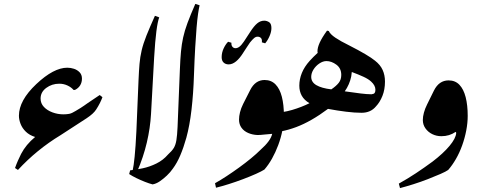

<svg xmlns="http://www.w3.org/2000/svg" viewBox="-20 -886 2491 984"><path d="M72 -15 57 -25Q64 -45 72 -63Q80 -81 88 -97Q113 -145 160 -184Q131 -193 112.5 -211Q94 -229 85.5 -251Q77 -273 77 -293Q77 -371 166 -455Q255 -539 325 -539Q342 -539 359 -533.5Q376 -528 388 -515.5Q400 -503 400 -483Q400 -464 391 -449Q382 -434 364 -425H357Q345 -439 325.5 -448Q306 -457 284 -457Q246 -457 217 -435.5Q188 -414 188 -381Q188 -356 205 -338Q222 -320 249 -310Q276 -300 305 -300Q321 -300 334.5 -302.5Q348 -305 367 -317Q384 -327 393.5 -333Q403 -339 411.5 -345Q420 -351 430 -358L491 -399L505 -388Q500 -374 492 -358Q484 -342 473 -325Q466 -314 454 -303Q442 -292 424 -280L290 -193Q229 -156 174.5 -111.5Q120 -67 72 -15Z M683 -7 660 -13Q665 -34 670 -83Q675 -132 679 -214L690 -476Q692 -523 695 -558.5Q698 -594 706 -628Q714 -662 730.5 -703.5Q747 -745 774 -805L796 -797Q788 -776 781.5 -726Q775 -676 770 -592L754 -302Q750 -230 732.5 -155.5Q715 -81 683 -7Z M762 59Q746 55 723 46Q700 37 678.5 26.5Q657 16 642 6L647 -13Q676 -16 711.5 -23.5Q747 -31 781.5 -48Q816 -65 841 -94Q861 -112 870.5 -127.5Q880 -143 884 -167.5Q888 -192 890 -235L902 -532Q904 -584 907.5 -621.5Q911 -659 918.5 -693.5Q926 -728 941 -768.5Q956 -809 981 -866L1003 -859Q999 -842 995 -814.5Q991 -787 987.5 -745.5Q984 -704 980.5 -644Q977 -584 974 -500Q971 -406 961.5 -324Q952 -242 935 -180Q921 -130 904 -90Q887 -50 866 -22Q853 -3 835 14Q817 31 798.5 43.5Q780 56 762 59Z M1152 -556Q1136 -556 1126 -565.5Q1116 -575 1116 -593Q1116 -616 1126 -637.5Q1136 -659 1149 -672L1166 -667Q1165 -654 1171 -646.5Q1177 -639 1187 -639Q1197 -639 1207 -646.5Q1217 -654 1230 -673L1262 -722Q1282 -753 1298.5 -766.5Q1315 -780 1334 -780Q1347 -780 1359 -772.5Q1371 -765 1371 -742Q1371 -723 1361.5 -701Q1352 -679 1339 -664L1322 -669Q1324 -684 1317.5 -691Q1311 -698 1300 -698Q1291 -698 1282.5 -691Q1274 -684 1261 -668Q1254 -657 1245 -644Q1236 -631 1228 -618Q1190 -556 1152 -556Z M1087 76 1082 53Q1109 38 1141 17Q1173 -4 1205.5 -27.5Q1238 -51 1266.5 -74.5Q1295 -98 1315 -118Q1341 -141 1356 -161.5Q1371 -182 1375 -200Q1357 -199 1335.5 -196.5Q1314 -194 1300 -194Q1274 -195 1252 -204.5Q1230 -214 1217.5 -231.5Q1205 -249 1205 -273Q1205 -290 1210 -310.5Q1215 -331 1226 -353L1262 -424Q1288 -476 1336 -476Q1370 -476 1392 -453.5Q1414 -431 1424.5 -390Q1435 -349 1435 -294Q1435 -258 1427.5 -219Q1420 -180 1406 -142.5Q1392 -105 1374 -73Q1356 -41 1335 -17Q1321 -8 1292 5Q1263 18 1226 32Q1189 46 1152.5 57.5Q1116 69 1087 76Z M1352 -206Q1341 -206 1332 -215.5Q1323 -225 1323 -245Q1323 -274 1341 -291Q1359 -308 1379 -308Q1428 -308 1477 -322.5Q1526 -337 1566 -357Q1539 -373 1526.5 -395.5Q1514 -418 1514 -447Q1514 -480 1527 -512Q1540 -544 1567 -574Q1576 -584 1586.5 -594.5Q1597 -605 1608 -615Q1608 -617 1607.5 -619Q1607 -621 1607 -623Q1607 -642 1618.5 -667.5Q1630 -693 1656 -729L1665 -727Q1672 -711 1698.5 -693Q1725 -675 1770 -653Q1819 -628 1852 -608.5Q1885 -589 1902 -575Q1929 -554 1941 -527.5Q1953 -501 1953 -468Q1953 -427 1940 -394.5Q1927 -362 1907 -341Q1880 -308 1833 -308Q1798 -308 1753.5 -313.5Q1709 -319 1661 -328Q1574 -263 1497.5 -234.5Q1421 -206 1352 -206ZM1678 -428Q1703 -445 1716 -461.5Q1729 -478 1729 -502Q1729 -536 1704 -554.5Q1679 -573 1653 -573Q1635 -573 1616.5 -560.5Q1598 -548 1586.5 -529.5Q1575 -511 1575 -492Q1575 -465 1601.5 -449.5Q1628 -434 1678 -428ZM1880 -403Q1882 -403 1884.5 -403Q1887 -403 1889 -404Q1904 -405 1904 -426Q1904 -448 1882 -468Q1868 -481 1843 -492.5Q1818 -504 1783 -517Q1782 -511 1781.5 -505.5Q1781 -500 1780 -494Q1776 -474 1767.5 -454.5Q1759 -435 1747 -418Q1795 -411 1828 -407Q1861 -403 1880 -403Z M2030 78 2024 55Q2069 30 2112 1.5Q2155 -27 2197 -58Q2252 -100 2284 -138.5Q2316 -177 2318 -204Q2318 -206 2317.5 -207.5Q2317 -209 2315 -210Q2299 -199 2281 -193.5Q2263 -188 2242 -188Q2217 -188 2195.5 -198.5Q2174 -209 2160.5 -228Q2147 -247 2147 -271Q2147 -288 2152.5 -308.5Q2158 -329 2169 -351L2204 -422Q2230 -474 2279 -474Q2313 -474 2334.5 -451.5Q2356 -429 2366.5 -388Q2377 -347 2377 -292Q2377 -256 2369.5 -217Q2362 -178 2348.5 -140.5Q2335 -103 2316.5 -71Q2298 -39 2277 -15Q2266 -7 2237.5 5.5Q2209 18 2173 32Q2137 46 2099 58Q2061 70 2030 78Z"/></svg>

Font: Noto Nastaliq Urdu Medium
Style: Regular
Weight: 500
Designer: Monotype Design Team (Patrick Giasson: type design, Kamal Mansour: OpenType code, Glenda Bellarosa). Updated by Simon Co
Foundry: Monotype Imaging Inc., Simon Cozens
Version: Version 3.007